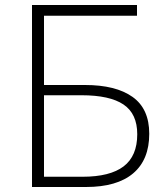

<svg xmlns="http://www.w3.org/2000/svg" viewBox="-20 -748 667 768"><path d="M108 -728H528V-685H156V-408H320Q443 -408 510 -360.5Q577 -313 577 -213Q577 -109 512.5 -54.5Q448 0 324 0H108ZM529 -211Q529 -293 474 -330Q419 -367 306 -367H156V-41H310Q420 -41 474.5 -82.5Q529 -124 529 -211Z"/></svg>

Font: Merged Yaku Han JP ExtraLight
Style: Regular
Weight: 250
Designer: Ryoko NISHIZUKA 西塚涼子 (kana, bopomofo & ideographs); Paul D. Hunt (Latin, Greek & Cyrillic); Sandoll Communications 산돌커뮤니
Foundry: Adobe
Version: Version 2.004